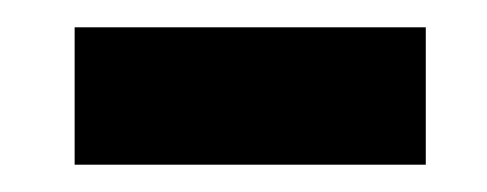

<svg xmlns="http://www.w3.org/2000/svg" viewBox="-20 -780 360 142"><path d="M294.9 -658.2H35.2V-759.8H294.9Z"/></svg>

Font: Fira Sans Compressed
Style: Bold
Weight: 700
Width: 1
Designer: Carrois Corporate & Edenspiekermann AG
Foundry: Carrois Corporate GbR & Edenspiekermann AG
Version: Version 4.203;PS 004.203;hotconv 1.0.88;makeotf.lib2.5.64775